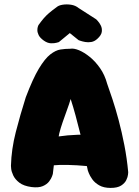

<svg xmlns="http://www.w3.org/2000/svg" viewBox="-20 -870 648 894"><path d="M127 1Q90 -4 70 -19.5Q50 -35 41.5 -53.5Q33 -72 32 -85Q31 -98 31 -98Q33 -175 53.5 -255Q74 -335 100 -417Q133 -504 161 -550.5Q189 -597 214 -616.5Q239 -636 261.5 -639.5Q284 -643 307 -643Q324 -646 348 -636Q372 -626 398 -605Q424 -584 446 -552.5Q468 -521 479 -480Q489 -452 503.5 -408.5Q518 -365 532.5 -310.5Q547 -256 559 -194.5Q571 -133 577 -68Q577 -68 576 -57Q575 -46 568 -31.5Q561 -17 544 -6Q527 5 495 5Q463 5 442 -7Q421 -19 409.5 -35.5Q398 -52 393.5 -64Q389 -76 389 -76Q376 -133 369.5 -173Q363 -213 357 -235Q343 -291 332 -331.5Q321 -372 309 -409Q303 -388 292.5 -359.5Q282 -331 272 -302Q262 -273 256 -249Q249 -211 244.5 -189.5Q240 -168 237.5 -152Q235 -136 232.5 -116Q230 -96 226 -60Q226 -60 222.5 -49.5Q219 -39 209 -25.5Q199 -12 179.5 -3.5Q160 5 127 1ZM146 -87 161 -217Q208 -228 251.5 -234.5Q295 -241 341 -242.5Q387 -244 440 -239L457 -87Q422 -93 381 -97Q340 -101 297.5 -102Q255 -103 216 -99.5Q177 -96 146 -87ZM184 -681Q166 -694 160 -706.5Q154 -719 154 -729.5Q154 -740 156.5 -746.5Q159 -753 159 -753Q172 -771 183 -784Q194 -797 208 -809Q222 -821 244 -837Q253 -845 271.5 -848Q290 -851 310.5 -848Q331 -845 347 -832L428 -780Q428 -780 435.5 -772Q443 -764 449.5 -751Q456 -738 454 -722Q452 -706 433 -689Q420 -677 405 -674.5Q390 -672 376.5 -674.5Q363 -677 354.5 -680Q346 -683 346 -683L305 -716Q293 -706 279 -694.5Q265 -683 254 -674Q254 -674 243.5 -671Q233 -668 217 -668.5Q201 -669 184 -681Z"/></svg>

Font: Sour Gummy Black
Style: Regular
Weight: 900
Version: Version 1.000